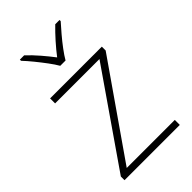

<svg xmlns="http://www.w3.org/2000/svg" viewBox="-231 -843 921 921"><g transform="rotate(-45 229.5 -382.0)"><path d="M41 0V-25L367 -496H66V-530H417V-504L90 -34H416V0ZM211 -606Q199 -627 178.5 -654.5Q158 -682 136 -709Q114 -736 95 -756V-764H124Q152 -738 179.5 -706Q207 -674 229 -645Q251 -674 279.5 -706Q308 -738 335 -764H364V-756Q346 -736 323 -709Q300 -682 279.5 -654.5Q259 -627 247 -606Z"/></g></svg>

Font: Noto Sans Symbols ExtraLight
Style: Regular
Weight: 250
Version: Version 2.002